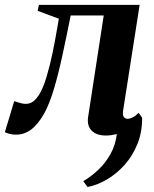

<svg xmlns="http://www.w3.org/2000/svg" viewBox="-56 -532 619 770"><path d="M295 218 278 194.5Q310.5 175.5 339.2 148Q368 120.5 387.8 84.5Q407.5 48.5 412.5 5.5Q402.5 8 391.8 9.8Q381 11.5 369 11.5Q330.5 11.5 311.2 -8.5Q292 -28.5 297.5 -63.5L360 -470H227.5Q210.5 -384.5 194.2 -309.5Q178 -234.5 160.2 -175Q142.5 -115.5 120.5 -75.5Q95.5 -32 68.2 -12Q41 8 8.5 8Q-5.5 8 -18.2 4.8Q-31 1.5 -36.5 -2L1 -126.5Q6.5 -125 14 -122.2Q21.5 -119.5 30.5 -117.5Q39.5 -115.5 48 -115.5Q69 -115.5 84.8 -131.8Q100.5 -148 112 -173Q123.5 -198 131 -225Q138.5 -252 144 -272.5Q149.5 -296 154.8 -320Q160 -344 164.2 -367.5Q168.5 -391 172.5 -413.8Q176.5 -436.5 180 -457L95 -488.5L100 -512.5H504L437.5 -87Q435 -68 441.5 -61.8Q448 -55.5 455.5 -55.5Q464.5 -55.5 476.5 -61.5Q488.5 -67.5 500 -79.5L514 -60Q514.5 -2.5 495.2 45.2Q476 93 443.8 129Q411.5 165 372.8 187.8Q334 210.5 295 218Z"/></svg>

Font: Merriweather 120pt
Style: Bold Italic
Weight: 700
Italic angle: -7.8°
Version: Version 2.101